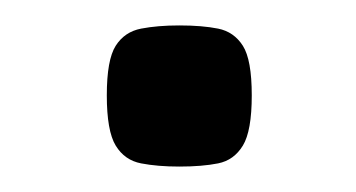

<svg xmlns="http://www.w3.org/2000/svg" viewBox="-20 -119 280 151"><path d="M121 -99Q139 -99 151.5 -96.5Q164 -94 171 -83Q178 -72 178 -44Q178 -16 171 -4.5Q164 7 151.5 9.5Q139 12 121 12Q104 12 91 9.5Q78 7 71 -4.5Q64 -16 64 -44Q64 -72 71 -83Q78 -94 91 -96.5Q104 -99 121 -99Z"/></svg>

Font: Strait
Style: Regular
Weight: 400
Designer: Eduardo Rodriguez Tunni
Foundry: Eduardo Rodriguez Tunni
Version: Version 1.002; ttfautohint (v1.8.4.7-5d5b);gftools[0.9.23]